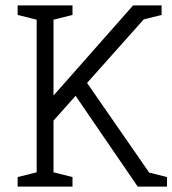

<svg xmlns="http://www.w3.org/2000/svg" viewBox="-20 -687 635 707"><path d="M227 -380 301 -381 565 0H487ZM177 0H115V-667H177ZM146 -300 470 -667H555L146 -208ZM167 0V-55L247 -35V0ZM515 0V-55L595 -35V0ZM167 -612V-667H247V-632ZM495 -612V-667H575V-632ZM45 0V-35L125 -55V0ZM45 -667H125V-612L45 -632Z"/></svg>

Font: Epunda Slab Light
Style: Regular
Weight: 300
Designer: Simon Atzbach
Foundry: typofactur
Version: Version 1.102